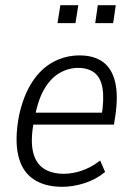

<svg xmlns="http://www.w3.org/2000/svg" viewBox="-20 -710 509 738"><path d="M219 8Q151 8 107.5 -22Q64 -52 50 -113Q36 -174 53 -265Q70 -343 103.5 -394.5Q137 -446 184 -471.5Q231 -497 286 -497Q341 -497 375.5 -472Q410 -447 422.5 -395Q435 -343 423 -263L418 -231H93L101 -277H388L370 -261Q381 -330 374 -371Q367 -412 343 -430.5Q319 -449 280 -449Q242 -449 207.5 -428.5Q173 -408 149 -365.5Q125 -323 113 -257L109 -238Q97 -169 107 -126Q117 -83 147.5 -62.5Q178 -42 226 -42Q258 -42 294 -54Q330 -66 365 -93L384 -49Q349 -20 305 -6Q261 8 219 8ZM346 -621 356 -690H425L415 -621ZM201 -621 212 -690H281L270 -621Z"/></svg>

Font: Nunito Sans 10pt Condensed Light
Style: Italic
Weight: 300
Width: 3
Italic angle: -9°
Designer: Vernon Adams
Foundry: Vernon Adams
Version: Version 3.101;gftools[0.9.27]